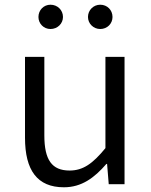

<svg xmlns="http://www.w3.org/2000/svg" viewBox="-20 -781 642 814"><path d="M251 13C326 13 380 -27 431 -86H434L441 0H508V-540H427V-153C373 -87 332 -58 275 -58C200 -58 168 -103 168 -207V-540H86V-197C86 -59 138 13 251 13ZM194 -658C224 -658 247 -681 247 -709C247 -738 224 -761 194 -761C165 -761 143 -738 143 -709C143 -681 165 -658 194 -658ZM405 -658C435 -658 457 -681 457 -709C457 -738 435 -761 405 -761C376 -761 353 -738 353 -709C353 -681 376 -658 405 -658Z"/></svg>

Font: Noto Sans HK DemiLight
Style: Regular
Weight: 350
Designer: Ryoko NISHIZUKA 西塚涼子 (kana, bopomofo & ideographs); Paul D. Hunt (Latin, Greek & Cyrillic); Sandoll Communications 산돌커뮤니
Foundry: Adobe
Version: Version 2.004;hotconv 1.0.118;makeotfexe 2.5.65603